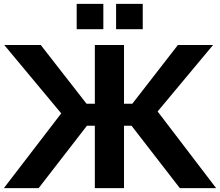

<svg xmlns="http://www.w3.org/2000/svg" viewBox="-43 -974 1139 994"><path d="M448 0H599V-323H638L888 0H1076L773 -397L1060 -741H878L642 -437H599V-741H448V-437H405L168 -741H-21L274 -387L-23 0H157L407 -323H448ZM354 -954V-823H492V-954ZM558 -954V-823H696V-954Z"/></svg>

Font: Cheyenne Sans
Style: Bold
Weight: 700
Designer: The Public Sans project authors (U.S. Web Design System), Libre Franklin designed by Pablo Impallari and Rodrigo Fuenzal
Foundry: The Cheyenne Sans Project Authors
Version: Version 2.007